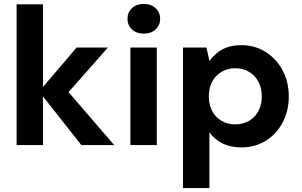

<svg xmlns="http://www.w3.org/2000/svg" viewBox="-20 -742 1546 982"><path d="M396 0 180 -274 372 -499H532L284 -218V-325L564 0ZM65 0V-720H200V0Z M647 0V-499H782V0ZM715 -570Q678 -570 655 -591.5Q632 -613 632 -646Q632 -679 655 -700.5Q678 -722 715 -722Q752 -722 775.5 -700.5Q799 -679 799 -646Q799 -613 775.5 -591.5Q752 -570 715 -570Z M916 220V-499H1036L1051 -430Q1067 -452 1089 -470.5Q1111 -489 1142 -500Q1173 -511 1214 -511Q1284 -511 1338.5 -476.5Q1393 -442 1425 -383Q1457 -324 1457 -248Q1457 -174 1425 -114.5Q1393 -55 1338.5 -21.5Q1284 12 1214 12Q1159 12 1118 -8.5Q1077 -29 1051 -65V220ZM1183 -106Q1223 -106 1254 -124Q1285 -142 1302 -174.5Q1319 -207 1319 -249Q1319 -291 1302 -323.5Q1285 -356 1254 -374.5Q1223 -393 1183 -393Q1144 -393 1113 -374.5Q1082 -356 1065 -324Q1048 -292 1048 -249Q1048 -207 1065 -174.5Q1082 -142 1113 -124Q1144 -106 1183 -106Z"/></svg>

Font: DM Sans 20pt
Style: Bold
Weight: 700
Version: Version 4.004;gftools[0.9.30]